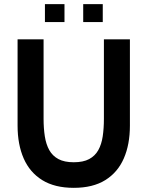

<svg xmlns="http://www.w3.org/2000/svg" viewBox="-20 -889 709 923"><path d="M334.5 14Q243 14 183 -23.2Q123 -60.5 93.8 -127.5Q64.5 -194.5 64.5 -285V-700H189.5V-318Q189.5 -272 195.5 -233.5Q201.5 -195 217 -167.2Q232.5 -139.5 261 -124.2Q289.5 -109 334.5 -109Q380 -109 408.5 -124.2Q437 -139.5 452.5 -167.2Q468 -195 473.8 -233.5Q479.5 -272 479.5 -318V-700H604.5V-285Q604.5 -194.5 575.2 -127.5Q546 -60.5 486.2 -23.2Q426.5 14 334.5 14ZM196 -783V-869H290V-783ZM380 -783V-869H474V-783Z"/></svg>

Font: Cabin
Style: Bold
Weight: 700
Width: 4
Designer: Pablo Impallari
Foundry: Pablo Impallari. http://www.impallari.com Igino Marini. http://www.ikern.com
Version: Version 3.001